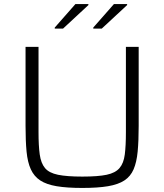

<svg xmlns="http://www.w3.org/2000/svg" viewBox="-20 -919 811 947"><path d="M386 8Q310 8 259.5 -0.5Q209 -9 178.5 -29Q148 -49 132 -84Q116 -119 111 -171.5Q106 -224 106 -298V-688H170V-267Q170 -200 176 -157Q182 -114 202 -90Q222 -66 266 -57Q310 -48 386 -48Q463 -48 506 -57Q549 -66 569.5 -90Q590 -114 595.5 -157Q601 -200 601 -267V-688H664V-298Q664 -224 659 -171.5Q654 -119 639 -84Q624 -49 593.5 -29Q563 -9 512.5 -0.5Q462 8 386 8ZM250 -778V-783L352 -899H416V-894L291 -778ZM440 -778V-783L542 -899H607V-894L482 -778Z"/></svg>

Font: Saira SemiExpanded Light
Style: Regular
Weight: 300
Width: 6
Designer: Hector Gatti with collaboration of the Omnibus-Type team
Foundry: Omnibus-Type
Version: Version 1.101